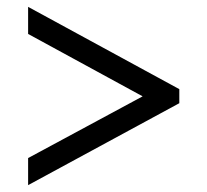

<svg xmlns="http://www.w3.org/2000/svg" viewBox="-20 -638 605 560"><path d="M62 -98V-177L396 -357L62 -539V-618L503 -378V-337Z"/></svg>

Font: Noto Serif Hebrew
Style: Bold
Weight: 700
Version: Version 2.003